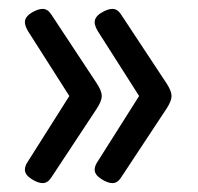

<svg xmlns="http://www.w3.org/2000/svg" viewBox="-20 -474 445 432"><path d="M36 -92Q36 -101 43 -111L136 -258L43 -404Q36 -416 36 -424Q36 -436 50.5 -445Q65 -454 76 -454Q87 -454 95 -442L198 -286Q209 -269 209 -258Q209 -247 198 -230L95 -74Q87 -62 76 -62Q65 -62 50.5 -71.5Q36 -81 36 -92ZM193 -92Q193 -101 200 -111L293 -258L200 -404Q193 -416 193 -424Q193 -436 207.5 -445Q222 -454 233 -454Q244 -454 252 -442L355 -286Q366 -269 366 -258Q366 -247 355 -230L252 -74Q244 -62 233 -62Q222 -62 207.5 -71.5Q193 -81 193 -92Z"/></svg>

Font: Asap Condensed
Style: Regular
Weight: 400
Designer: Pablo Cosgaya
Foundry: Omnibus-Type
Version: Version 1.010; ttfautohint (v1.8)